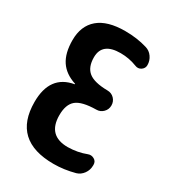

<svg xmlns="http://www.w3.org/2000/svg" viewBox="-181 -842 863 954"><g transform="rotate(30 250.0 -365.0)"><path d="M399.4 -117.2Q417 -124 433.6 -114.7Q450.2 -105.5 450.2 -85.9V-82Q450.2 -55.7 435.1 -34.7Q419.9 -13.7 396.5 -6.8Q335 9.8 275.4 9.8Q40 9.8 40 -210Q40 -363.3 168.9 -385.7Q169.9 -385.7 169.9 -386.7Q169.9 -388.7 168.9 -388.7Q108.4 -408.2 79.1 -452.1Q49.8 -496.1 49.8 -570.3Q49.8 -652.3 101.6 -696.3Q153.3 -740.2 254.9 -740.2Q323.2 -740.2 380.9 -722.7Q405.3 -715.8 419.9 -694.8Q434.6 -673.8 434.6 -648.4Q434.6 -629.9 418.5 -619.1Q402.3 -608.4 383.8 -616.2Q338.9 -633.8 290 -633.8Q184.6 -633.8 184.6 -549.8Q184.6 -493.2 216.8 -467.3Q249 -441.4 325.2 -440.4Q348.6 -440.4 364.3 -424.3Q379.9 -408.2 379.9 -385.3Q379.9 -362.3 363.8 -346.2Q347.7 -330.1 325.2 -330.1Q243.2 -329.1 211.4 -302.7Q179.7 -276.4 179.7 -214.8Q179.7 -97.7 294.9 -97.7Q351.6 -98.6 399.4 -117.2Z"/></g></svg>

Font: Rounded Mgen+ 1mn bold
Style: Bold
Weight: 700
Designer: [Source Han Sans]
Ryoko NISHIZUKA  (kana & ideographs); Paul D. Hunt (Latin, Greek & Cyrillic); Wenlong ZHANG  (bopomofo
Version: Version 1.059.20150602